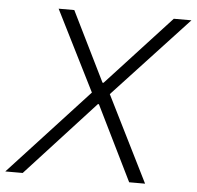

<svg xmlns="http://www.w3.org/2000/svg" viewBox="-67 -718 789 769"><g transform="rotate(5 327.0 -334.0)"><path d="M-18 0 300 -345 138 -668H201L339 -388H343L601 -668H672L372 -345L544 0H480L332 -301H328L52 0Z"/></g></svg>

Font: Atkinson Hyperlegible Mono ExtraLight
Style: Italic
Weight: 200
Italic angle: -12°
Monospace: yes
Designer: Elliott Scott, Megan Eiswerth, Linus Boman, Theodore Petrosky, Letters from Sweden
Foundry: Applied Design Works, Letters from Sweden
Version: Version 2.001